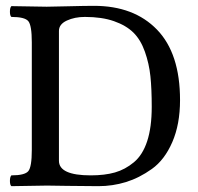

<svg xmlns="http://www.w3.org/2000/svg" viewBox="-20 -636 680 658"><path d="M182 -85Q182 -35 291 -35Q339 -35 374 -45Q409 -55 439 -80Q469 -105 484.5 -152.5Q500 -200 500 -270Q500 -331 495.5 -374.5Q491 -418 476.5 -459Q462 -500 437 -524.5Q412 -549 370.5 -563.5Q329 -578 271 -578Q236 -578 209 -565.5Q182 -553 182 -530ZM140 -613Q156 -613 214 -614.5Q272 -616 302 -616Q439 -616 518 -534.5Q597 -453 597 -293Q597 -210 570.5 -149Q544 -88 500.5 -57Q457 -26 411.5 -12Q366 2 317 2Q268 2 210 1Q152 0 141 0Q111 0 19 2Q14 -2 14 -16Q14 -30 19 -35Q65 -35 77 -49.5Q89 -64 89 -122V-491Q89 -549 77 -563.5Q65 -578 19 -578Q14 -582 14 -596Q14 -610 19 -615Q111 -613 140 -613Z"/></svg>

Font: Linux Libertine Mono O
Style: Mono
Weight: 400
Designer: Philipp H. Poll
Foundry: Philipp H. Poll
Version: Version 5.1.7